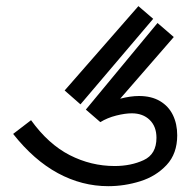

<svg xmlns="http://www.w3.org/2000/svg" viewBox="-20 -620 640 643"><path d="M24 -171.5 84 -217.5Q142 -137 213.5 -100.5Q285 -64 364 -64Q418.5 -64 461.2 -83.8Q504 -103.5 504 -158.5Q504 -196.5 481.2 -218.5Q458.5 -240.5 421.5 -240.5Q399 -240.5 369.2 -233Q339.5 -225.5 316 -211L267.5 -253L507.5 -543L562 -496L382.5 -289.5Q417 -298.5 445.5 -298.5Q487 -298.5 515.8 -281.5Q544.5 -264.5 559 -234.8Q573.5 -205 573.5 -167Q573.5 -105.5 538 -67.5Q502.5 -29.5 449.8 -13Q397 3.5 342.5 3.5Q254.5 3.5 174 -40Q93.5 -83.5 24 -171.5ZM493 -557 249.5 -270.5 196.5 -317 443.5 -599.5Z"/></svg>

Font: JuliaMono Light
Style: Regular
Weight: 300
Monospace: yes
Designer: cormullion
Foundry: corm
Version: Version 0.054; ttfautohint (v1.8.4)